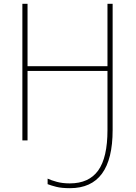

<svg xmlns="http://www.w3.org/2000/svg" viewBox="-20 -734 711 1004"><path d="M569 -714H542V-388H124V-714H97V0H124V-363H542V-54Q542 90 493.5 157.5Q445 225 345 225Q307 225 277.5 217Q248 209 229 200V229Q247 236 274.5 243Q302 250 346 250Q569 250 569 -54Z"/></svg>

Font: Noto Sans Display Thin
Style: Regular
Weight: 250
Designer: Monotype Design Team
Foundry: Monotype Imaging Inc.
Version: Version 1.900